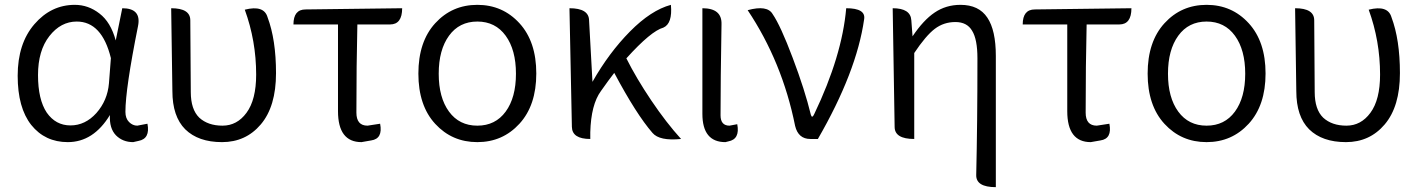

<svg xmlns="http://www.w3.org/2000/svg" viewBox="-20 -574 5864 793"><path d="M260 13Q166 13 109 -58Q53 -129 53 -261Q53 -394 122 -474Q191 -554 289 -554Q345 -554 391 -518Q437 -483 458 -407L485 -540Q565 -540 550 -466Q498 -207 498 -112Q498 -85 513 -70Q528 -55 547 -55L589 -63Q601 -1 552 8L530 13Q487 13 459 -15Q431 -44 434 -99Q366 13 260 13ZM173 -109Q210 -56 271 -56Q332 -56 378 -107Q424 -159 430 -230L438 -334Q401 -485 297 -485Q231 -485 184 -425Q137 -365 137 -264Q137 -163 173 -109Z M687 -540Q766 -540 766 -490L768 -194Q768 -122 803 -88Q839 -55 899 -55Q959 -55 998 -108Q1038 -162 1038 -266Q1038 -405 991 -534Q1070 -554 1085 -503Q1120 -410 1120 -272Q1120 -134 1057 -60Q995 13 897 13Q799 13 745 -40Q692 -93 692 -198L687 -540Z M1550 -63Q1562 -1 1513 6L1473 13Q1376 13 1376 -115V-473H1192Q1192 -535 1242 -535L1641 -540Q1641 -473 1591 -473H1456Q1452 -305 1452 -109Q1452 -55 1498 -55L1550 -63Z M2195 -270.5Q2195 -139 2125.5 -63Q2056 13 1951.5 13Q1847 13 1777.5 -62.5Q1708 -138 1708 -270Q1708 -402 1777.5 -478Q1847 -554 1951.5 -554Q2056 -554 2125.5 -478Q2195 -402 2195 -270.5ZM1792 -269.5Q1792 -171 1834.5 -113Q1877 -55 1951.5 -55Q2026 -55 2068.5 -113Q2111 -171 2111 -269.5Q2111 -368 2068.5 -426.5Q2026 -485 1951.5 -485Q1877 -485 1834.5 -426.5Q1792 -368 1792 -269.5Z M2418 0Q2343 0 2342 -50L2332 -540Q2412 -540 2413 -490L2427 -236Q2495 -356 2582 -444Q2669 -532 2751 -554Q2758 -477 2720 -460Q2669 -446 2567 -333Q2608 -251 2670 -159Q2732 -67 2793 0Q2704 9 2675 -25Q2608 -102 2517 -273Q2495 -245 2462 -198Q2421 -142 2418 -28V0Z M2881 -540Q2962 -540 2960 -474Q2956 -240 2956 -98Q2956 -55 2993 -55L3025 -61Q3037 1 2988 10L2976 13Q2881 13 2881 -104V-540Z M3327 0Q3277 0 3264 -54Q3211 -318 3068 -532Q3149 -554 3171 -516Q3204 -468 3254 -335Q3304 -203 3329 -100Q3334 -83 3343 -103Q3458 -343 3475 -540Q3557 -540 3549 -494Q3518 -277 3358 0Z M4093 199Q4011 199 4012 149Q4017 -66 4017 -333Q4017 -412 3995 -447Q3974 -483 3926 -483Q3878 -483 3841 -455Q3804 -427 3756 -355V0Q3675 0 3675 -50L3667 -540Q3741 -540 3744 -490L3749 -424Q3794 -491 3840 -522Q3887 -554 3947 -554Q4023 -554 4058 -501Q4093 -449 4093 -343V199Z M4562 -63Q4574 -1 4525 6L4485 13Q4388 13 4388 -115V-473H4204Q4204 -535 4254 -535L4653 -540Q4653 -473 4603 -473H4468Q4464 -305 4464 -109Q4464 -55 4510 -55L4562 -63Z M5207 -270.5Q5207 -139 5137.5 -63Q5068 13 4963.5 13Q4859 13 4789.5 -62.5Q4720 -138 4720 -270Q4720 -402 4789.5 -478Q4859 -554 4963.5 -554Q5068 -554 5137.5 -478Q5207 -402 5207 -270.5ZM4804 -269.5Q4804 -171 4846.5 -113Q4889 -55 4963.5 -55Q5038 -55 5080.5 -113Q5123 -171 5123 -269.5Q5123 -368 5080.5 -426.5Q5038 -485 4963.5 -485Q4889 -485 4846.5 -426.5Q4804 -368 4804 -269.5Z M5329 -540Q5408 -540 5408 -490L5410 -194Q5410 -122 5445 -88Q5481 -55 5541 -55Q5601 -55 5640 -108Q5680 -162 5680 -266Q5680 -405 5633 -534Q5712 -554 5727 -503Q5762 -410 5762 -272Q5762 -134 5699 -60Q5637 13 5539 13Q5441 13 5387 -40Q5334 -93 5334 -198L5329 -540Z"/></svg>

Font: Swei Half Moon CJK TC
Style: DemiLight
Weight: 350
Version: Version 2.125